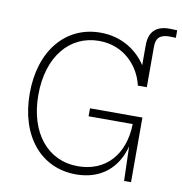

<svg xmlns="http://www.w3.org/2000/svg" viewBox="-89 -903 944 997"><g transform="rotate(10 382.5 -405.0)"><path d="M376.5 9.8C511.2 9.8 594.2 -67.4 624 -181.2L629.4 0H666V-340.8H389.6V-298.8H622.1C618.7 -135.7 524.9 -33.7 378.9 -33.7C220.2 -33.7 113.3 -163.1 113.3 -363.3C113.3 -565.9 221.7 -693.8 376 -693.8C509.8 -693.8 592.3 -597.2 613.8 -500H661.1V-713.9C661.1 -760.3 682.6 -779.8 732.4 -779.8L765.1 -778.8V-818.4C754.4 -818.8 737.8 -819.8 724.6 -819.8C653.8 -819.8 617.7 -784.7 617.7 -713.9V-608.4C570.3 -680.7 487.8 -737.3 376 -737.3C193.4 -737.3 67.9 -589.8 67.9 -363.3C67.9 -138.7 191.9 9.8 376.5 9.8Z"/></g></svg>

Font: Raveo ExtraLight
Style: Regular
Weight: 200
Designer: Jakub Foglar, Rasmus Andersson (Inter)
Foundry: Jakubfoglar.com
Version: Version 1.100;Glyphs 3.2.3 (3260)